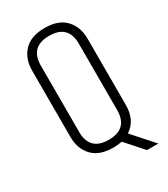

<svg xmlns="http://www.w3.org/2000/svg" viewBox="-192 -763 833 954"><g transform="rotate(-30 224.0 -286.0)"><path d="M224 10Q145 10 105 -32.5Q65 -75 65 -143V-523Q65 -591 105 -633.5Q145 -676 224 -676Q303 -676 343 -633.5Q383 -591 383 -523V-143Q383 -55 321 -15L427 104H362L274 5Q249 10 224 10ZM115 -523V-143Q115 -35 224 -35Q333 -35 333 -143V-523Q333 -631 224 -631Q115 -631 115 -523Z"/></g></svg>

Font: Khand Light
Style: Regular
Weight: 300
Designer: Devanagari: Sanchit Sawaria, Jyotish Sonowal; Latin: Satya Rajpurohit
Foundry: Indian Type Foundry
Version: Version 1.101;PS 1.0;hotconv 1.0.78;makeotf.lib2.5.61930; tt